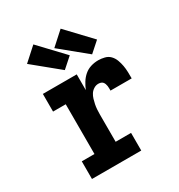

<svg xmlns="http://www.w3.org/2000/svg" viewBox="-184 -912 968 1036"><g transform="rotate(-30 300.0 -393.5)"><path d="M87 0V-110H166V-420H87V-530H298V-432Q307 -454 319.5 -474Q332 -494 349.5 -509Q367 -524 389.5 -531Q412 -538 436 -538Q455 -538 475 -533Q495 -528 508.5 -514Q522 -500 529 -481Q536 -462 539.5 -442.5Q543 -423 543.5 -403Q544 -383 544 -363H412Q412 -370 412 -377.5Q412 -385 411 -392Q410 -399 407.5 -406Q405 -413 400 -418.5Q395 -424 387.5 -426Q380 -428 373 -428Q358 -428 344.5 -419.5Q331 -411 323 -398.5Q315 -386 310.5 -371Q306 -356 303 -341Q300 -326 299 -311Q298 -296 298 -281V-110H394V0ZM424 -582 264 -713 346 -787 487 -638ZM254 -582 94 -713 176 -787 317 -638Z"/></g></svg>

Font: Iosevka Slab XBdEx
Style: Regular
Weight: 800
Width: 7
Monospace: yes
Designer: Belleve Invis
Foundry: Belleve Invis
Version: Version 11.1.0; ttfautohint (v1.8.3)